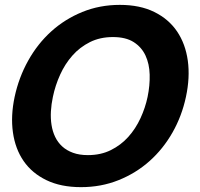

<svg xmlns="http://www.w3.org/2000/svg" viewBox="-20 -751 818 787"><path d="M40 -354Q57.1 -433.6 95.5 -502.4Q133.8 -571.3 189.9 -622.1Q246.1 -672.9 317.4 -701.9Q388.7 -731 471.2 -731Q553.7 -731 612.5 -701.9Q671.4 -672.9 705.8 -622.1Q740.2 -571.3 749.8 -502.4Q759.3 -433.6 742.2 -354Q725.6 -275.9 687.3 -208.3Q648.9 -140.6 593 -90.8Q537.1 -41 465.8 -12.5Q394.5 16.1 312 16.1Q229.5 16.1 170.4 -12.5Q111.3 -41 76.9 -90.8Q42.5 -140.6 33 -208.3Q23.4 -275.9 40 -354ZM196.8 -354Q190.4 -324.2 188.7 -294.9Q187 -265.6 191.2 -239Q195.3 -212.4 206.1 -189.9Q216.8 -167.5 234.9 -150.9Q252.9 -134.3 279.1 -124.8Q305.2 -115.2 340.3 -115.2Q393.1 -115.2 434.3 -135.7Q475.6 -156.2 505.9 -189.9Q536.1 -223.6 555.9 -266.6Q575.7 -309.6 585 -354Q594.7 -400.9 593.5 -445.1Q592.3 -489.3 576.4 -523.4Q560.5 -557.6 528.1 -578.4Q495.6 -599.1 442.9 -599.1Q390.1 -599.1 348.6 -578.4Q307.1 -557.6 276.9 -523.4Q246.6 -489.3 226.6 -445.1Q206.5 -400.9 196.8 -354Z"/></svg>

Font: XB Khoramshahr
Style: Bold Italic
Weight: 700
Italic angle: -12°
Designer: Behnam
Foundry: Irmug
Version: Version 8.005 2009